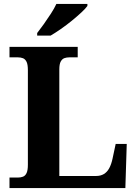

<svg xmlns="http://www.w3.org/2000/svg" viewBox="-20 -951 694 971"><path d="M28 0V-53H70Q84.6 -53 96.3 -57.5Q108 -62 114.5 -76Q121 -90 121 -118V-596Q121 -624.9 114.3 -638.4Q107.6 -652 96.3 -656.5Q85 -661 70 -661H28V-714H373V-661H331Q317.3 -661 305.8 -657Q294.3 -652.9 287.2 -639.9Q280 -626.9 280 -600V-61H466Q489 -61 505.5 -71Q522 -81 532.5 -100.5Q543 -120 549 -148L565 -223H621L614 0ZM168 -784Q183 -803 201.5 -829Q220 -855 237.5 -882Q255 -909 265 -931H422V-921Q413 -908 391.5 -888Q370 -868 343 -846Q316 -824 288 -804.5Q260 -785 236 -771H168Z"/></svg>

Font: Noto Serif Kannada
Style: Regular
Weight: 400
Designer: Universal Thirst, Indian Type Foundry and the Monotype Design Team
Foundry: Monotype Imaging Inc.
Version: Version 2.003